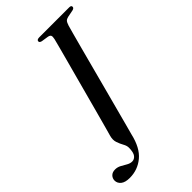

<svg xmlns="http://www.w3.org/2000/svg" viewBox="-334 -777 1027 1027"><g transform="rotate(-45 179.5 -263.0)"><path d="M342.5 -633.5Q340 -625 330.2 -589.2Q320.5 -553.5 306.2 -500Q292 -446.5 275.2 -383.2Q258.5 -320 241.5 -256Q224.5 -192 209.5 -135.8Q194.5 -79.5 183.8 -39.2Q173 1 169 15.5Q150 98.5 104.2 136.5Q58.5 174.5 -2 174.5Q-36 174.5 -53 160.8Q-70 147 -70 126.5Q-69.5 109.5 -58 98Q-46.5 86.5 -26 86.5Q-8 86.5 8 95.2Q24 104 39.2 112.8Q54.5 121.5 69 121.5Q85.5 121.5 97 107.2Q108.5 93 109 56.5Q109 41.5 99.5 24.8Q90 8 82.8 -12.8Q75.5 -33.5 83 -60Q86 -70.5 95.5 -104.8Q105 -139 118.2 -188.2Q131.5 -237.5 146.8 -294.2Q162 -351 177.2 -407.2Q192.5 -463.5 205.5 -512Q218.5 -560.5 227.2 -593.2Q236 -626 238 -635Q242 -652.5 238.5 -659.8Q235 -667 221 -669.5L182 -675.5Q168 -679 168 -687.5Q168 -700 187.5 -700H414Q429 -700 429 -689.5Q429 -679.5 414.5 -676L374 -668Q361 -665 354.8 -658.5Q348.5 -652 342.5 -633.5Z"/></g></svg>

Font: Fraunces 72pt
Style: Italic
Weight: 400
Italic angle: -16°
Version: Version 1.000;[b76b70a41]